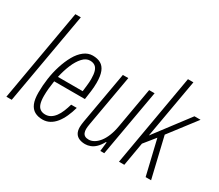

<svg xmlns="http://www.w3.org/2000/svg" viewBox="-128 -1011 1494 1310"><g transform="rotate(30 619.0 -355.5)"><path d="M12 0 138 -723H181L54 0Z M302 12Q266 12 240 -2.5Q214 -17 200.5 -49Q187 -81 187 -134Q187 -189 195 -245Q203 -301 219 -351Q236 -405 260 -447.5Q284 -490 315.5 -514Q347 -538 383 -538Q421 -538 446.5 -523.5Q472 -509 485 -476.5Q498 -444 498 -390Q498 -357 493.5 -322Q489 -287 484 -254H242Q237 -223 234 -192.5Q231 -162 231 -134Q231 -96 238.5 -72.5Q246 -49 262 -38Q278 -27 301 -27Q324 -27 342.5 -38Q361 -49 376 -69Q391 -89 402 -116Q413 -143 422 -174H466Q455 -134 439.5 -100Q424 -66 404 -41Q384 -16 358.5 -2Q333 12 302 12ZM249 -293H444Q447 -319 450 -344.5Q453 -370 453 -393Q453 -430 446 -453.5Q439 -477 423.5 -488Q408 -499 384 -499Q353 -499 326.5 -470Q300 -441 280.5 -394.5Q261 -348 249 -293Z M638 12Q612 12 591.5 3.5Q571 -5 560 -23.5Q549 -42 549 -72Q549 -82 550.5 -93.5Q552 -105 554 -118L626 -526H669L598 -124Q596 -112 594.5 -101.5Q593 -91 593 -81Q593 -65 598 -52.5Q603 -40 614 -33.5Q625 -27 644 -27Q664 -27 684.5 -38.5Q705 -50 723.5 -73Q742 -96 756 -130.5Q770 -165 778 -212L833 -526H876L783 0H752L760 -72H755Q738 -41 719 -22.5Q700 -4 679 4Q658 12 638 12Z M899 0 1025 -723H1068L986 -257L1190 -526H1238L1077 -316L1152 0H1109L1044 -273L973 -185L941 0Z"/></g></svg>

Font: Archivo ExtraCondensed Thin
Style: Italic
Weight: 250
Width: 2
Italic angle: -10°
Designer: Hector Gatti
Foundry: Omnibus-Type
Version: Version 2.001